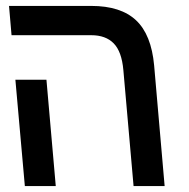

<svg xmlns="http://www.w3.org/2000/svg" viewBox="-20 -629 640 649"><path d="M288.5 -510H19L10.5 -609H288.5Q388 -609 439.8 -560.5Q491.5 -512 501 -408L536.5 0H431.5L397 -392Q391.5 -454.5 364.5 -482.2Q337.5 -510 288.5 -510ZM32 -359.5H137L168.5 0H64Z"/></svg>

Font: JuliaMono Medium
Style: Italic
Weight: 500
Italic angle: -9°
Monospace: yes
Designer: cormullion
Foundry: corm
Version: Version 0.054; ttfautohint (v1.8.4)